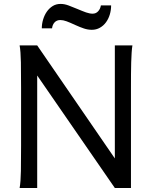

<svg xmlns="http://www.w3.org/2000/svg" viewBox="-20 -940 772 960"><path d="M166 -562.5V0H78.1Q83.5 -29.3 84.5 -84.7Q85.4 -140.1 85.4 -212.4V-500.5Q85.4 -572.8 84.5 -628.2Q83.5 -683.6 78.1 -712.9H166L554.2 -147.9V-712.9H642.1Q639.6 -698.2 638.2 -676.8Q636.7 -655.3 636 -628.2Q635.3 -601.1 635 -568.8Q634.8 -536.6 634.8 -500.5V0H554.2ZM189 -798.3Q189 -820.8 195.6 -842.5Q202.1 -864.3 214.1 -881.6Q226.1 -898.9 243.4 -909.7Q260.7 -920.4 282.7 -920.4Q293 -920.4 302.7 -918.5Q312.5 -916.5 322.5 -912.8Q332.5 -909.2 343.5 -904.5Q354.5 -899.9 367.2 -895Q380.4 -889.6 390.9 -885.3Q401.4 -880.9 410.4 -877.9Q419.4 -875 427.2 -873.3Q435.1 -871.6 442.9 -871.6Q460 -871.6 470.9 -883.8Q481.9 -896 484.4 -913.1H535.6Q535.6 -889.6 529.1 -867.7Q522.5 -845.7 510 -828.6Q497.6 -811.5 479.5 -801.3Q461.4 -791 439 -791Q419.4 -791 399.7 -797.6Q379.9 -804.2 357.4 -814.5Q329.1 -827.6 312.3 -833.7Q295.4 -839.8 281.7 -839.8Q263.7 -839.8 252.9 -828.1Q242.2 -816.4 240.2 -798.3Z"/></svg>

Font: Andika APac
Style: Regular
Weight: 400
Designer: Victor Gaultney, Annie Olsen, Julie Remington, Don Collingsworth, Eric Hays, Becca Hirsbrunner
Foundry: SIL International
Version: Version 5.000